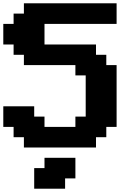

<svg xmlns="http://www.w3.org/2000/svg" viewBox="-20 -895 852 1165"><path d="M187.5 250H375V187.5H437.5V62.5H250V125H187.5ZM125 0H562.5V-62.5H625V-125H687.5V-500H625V-562.5H562.5V-625H250V-750H687.5V-875H125V-812.5H62.5V-750H0V-625H62.5V-562.5H125V-500H437.5V-437.5H500V-187.5H437.5V-125H250V-187.5H187.5V-250H0V-125H62.5V-62.5H125Z"/></svg>

Font: Faithful 32x
Style: Semibold
Weight: 400
Foundry: Faithful Resource Pack
Version: Version 1.0; January 27, 2023